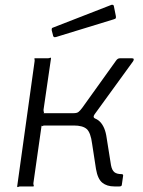

<svg xmlns="http://www.w3.org/2000/svg" viewBox="-20 -771 592 794"><path d="M51 0 123 -517Q124 -523 122.5 -526.5Q121 -530 125 -530H177Q184 -530 187 -532Q190 -534 191 -530L160 -317Q160 -311 161.5 -307Q163 -303 159 -303H306L319 -290Q371 -290 393 -268Q415 -246 421 -201L439 -88Q443 -67 453 -59Q463 -51 482 -51Q491 -51 489 -43L484 -8Q484 -4 481.5 -2Q479 0 474 0H453Q422 0 403 -15.5Q384 -31 377 -72L361 -176Q355 -223 338.5 -237.5Q322 -252 285 -252H165Q159 -252 156 -250Q153 -248 152 -252L118 -13Q118 -8 119.5 -4Q121 0 117 0H64Q59 0 55.5 2Q52 4 51 0ZM285 -278V-303Q298 -303 304.5 -308Q311 -313 320 -325L459 -519Q463 -525 467 -527.5Q471 -530 476 -530H526Q532 -530 533 -526.5Q534 -523 530 -517L371 -298Q362 -285 375 -280ZM451 -745 459 -705Q460 -700 459 -696.5Q458 -693 450 -691L212 -618Q206 -616 202.5 -618.5Q199 -621 199 -626L194 -645Q193 -655 197 -656L441 -751Q444 -752 447.5 -750.5Q451 -749 451 -745Z"/></svg>

Font: Libre Franklin Light
Style: Italic
Weight: 300
Italic angle: -8°
Designer: Pablo Impallari, Rodrigo Fuenzalida, Nhung Nguyen
Foundry: Impallari Type
Version: Version 3.000